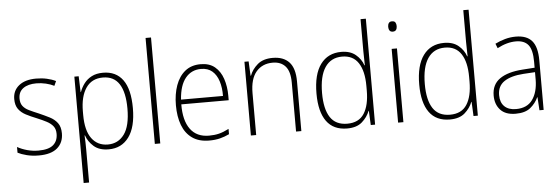

<svg xmlns="http://www.w3.org/2000/svg" viewBox="-58 -949 4003 1372"><g transform="rotate(-5 1944.0 -263.0)"><path d="M367 -133Q367 -67 322.5 -28.5Q278 10 190 10Q142 10 103 0Q64 -10 39 -23V-64Q71 -46 110 -35.5Q149 -25 190 -25Q263 -25 296 -53.5Q329 -82 329 -133Q329 -167 312.5 -188Q296 -209 266.5 -224.5Q237 -240 198 -256Q155 -273 121.5 -290.5Q88 -308 68.5 -335Q49 -362 49 -407Q49 -467 93.5 -503Q138 -539 217 -539Q258 -539 294 -531Q330 -523 358 -509L343 -476Q318 -489 284 -497Q250 -505 216 -505Q156 -505 121.5 -480Q87 -455 87 -407Q87 -374 102.5 -353.5Q118 -333 147 -319Q176 -305 215 -289Q256 -271 290.5 -253.5Q325 -236 346 -208Q367 -180 367 -133Z M697 -539Q790 -539 839 -471.5Q888 -404 888 -269Q888 -132 835.5 -61Q783 10 691 10Q623 10 584 -24.5Q545 -59 530 -104H527Q530 -55 530 -1V234H491V-529H522L526 -415H528Q540 -448 561 -476Q582 -504 615.5 -521.5Q649 -539 697 -539ZM693 -505Q613 -505 571.5 -444Q530 -383 530 -277V-251Q530 -139 572 -82Q614 -25 688 -25Q762 -25 805.5 -84.5Q849 -144 849 -269Q849 -385 810.5 -445Q772 -505 693 -505Z M1061 0H1022V-760H1061Z M1397 -539Q1460 -539 1499 -506.5Q1538 -474 1556.5 -419Q1575 -364 1575 -297V-265H1235Q1234 -149 1279.5 -87Q1325 -25 1413 -25Q1453 -25 1485 -33Q1517 -41 1556 -61V-23Q1523 -7 1488.5 1.5Q1454 10 1412 10Q1338 10 1290 -24Q1242 -58 1219 -119Q1196 -180 1196 -262Q1196 -341 1218.5 -404Q1241 -467 1285.5 -503Q1330 -539 1397 -539ZM1397 -505Q1328 -505 1285.5 -453Q1243 -401 1236 -299H1537Q1538 -358 1523 -405Q1508 -452 1477 -478.5Q1446 -505 1397 -505Z M1914 -539Q1991 -539 2032 -495Q2073 -451 2073 -356V0H2035V-351Q2035 -431 2002.5 -468Q1970 -505 1911 -505Q1837 -505 1793 -454Q1749 -403 1749 -300V0H1711V-529H1741L1746 -426H1749Q1765 -470 1805 -504.5Q1845 -539 1914 -539Z M2401 10Q2303 10 2253.5 -58.5Q2204 -127 2204 -257Q2204 -395 2257 -467Q2310 -539 2406 -539Q2470 -539 2509 -506.5Q2548 -474 2563 -429H2566Q2564 -481 2564 -530V-760H2602V0H2571L2566 -102H2564Q2547 -58 2508.5 -24Q2470 10 2401 10ZM2405 -24Q2488 -24 2526 -83Q2564 -142 2564 -248V-281Q2564 -388 2525.5 -446.5Q2487 -505 2409 -505Q2329 -505 2286.5 -442Q2244 -379 2244 -257Q2244 -143 2283 -83.5Q2322 -24 2405 -24Z M2786 -725Q2804 -725 2810.5 -714.5Q2817 -704 2817 -688Q2817 -672 2810 -661.5Q2803 -651 2786 -651Q2770 -651 2763 -661.5Q2756 -672 2756 -688Q2756 -704 2763 -714.5Q2770 -725 2786 -725ZM2805 -529V0H2767V-529Z M3138 10Q3040 10 2990.5 -58.5Q2941 -127 2941 -257Q2941 -395 2994 -467Q3047 -539 3143 -539Q3207 -539 3246 -506.5Q3285 -474 3300 -429H3303Q3301 -481 3301 -530V-760H3339V0H3308L3303 -102H3301Q3284 -58 3245.5 -24Q3207 10 3138 10ZM3142 -24Q3225 -24 3263 -83Q3301 -142 3301 -248V-281Q3301 -388 3262.5 -446.5Q3224 -505 3146 -505Q3066 -505 3023.5 -442Q2981 -379 2981 -257Q2981 -143 3020 -83.5Q3059 -24 3142 -24Z M3658 -539Q3736 -539 3773.5 -495.5Q3811 -452 3811 -355V0H3781L3775 -94H3773Q3754 -52 3716.5 -21Q3679 10 3610 10Q3537 10 3500.5 -30Q3464 -70 3464 -133Q3464 -212 3522 -252.5Q3580 -293 3687 -300L3773 -306V-349Q3773 -434 3744.5 -469.5Q3716 -505 3656 -505Q3624 -505 3591 -496Q3558 -487 3522 -468L3509 -501Q3543 -518 3580.5 -528.5Q3618 -539 3658 -539ZM3690 -269Q3600 -263 3551.5 -230.5Q3503 -198 3503 -133Q3503 -80 3532.5 -51.5Q3562 -23 3615 -23Q3695 -23 3733.5 -76.5Q3772 -130 3773 -219V-274Z"/></g></svg>

Font: Noto Sans Gujarati UI SemiCondensed ExtraLight
Style: Regular
Weight: 200
Width: 4
Designer: Jelle Bosma - Monotype Design Team, Universal Thirst
Foundry: Monotype Imaging Inc.
Version: Version 2.106; ttfautohint (v1.8.4.7-5d5b)